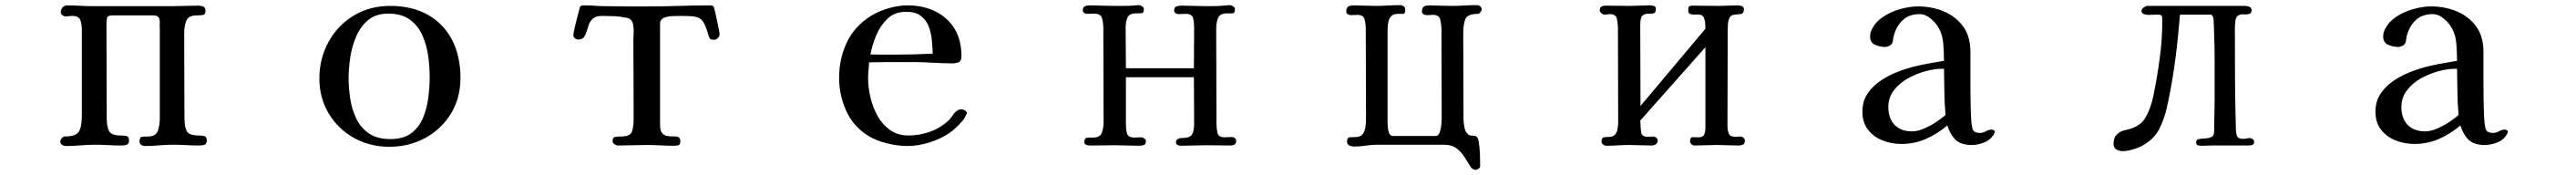

<svg xmlns="http://www.w3.org/2000/svg" viewBox="-20 -565 10040 682"><path d="M786 -19Q786 -3 776.5 -0.5Q767 2 755 2Q730 2 705 0.5Q680 -1 655 -1Q627 -1 599.5 1.5Q572 4 545 4Q537 4 530.5 -0.5Q524 -5 524 -14Q524 -31 533.5 -32Q543 -33 556 -33Q588 -33 595.5 -55.5Q603 -78 603 -104V-456Q602 -461 602.5 -466.5Q603 -472 603 -476Q603 -492 597.5 -498.5Q592 -505 576 -505H419Q400 -505 397.5 -496Q395 -487 395 -471Q395 -380 395.5 -288.5Q396 -197 396 -105Q396 -72 405 -54.5Q414 -37 451 -37Q461 -37 472 -35Q483 -33 483 -19Q483 -4 474 -1Q465 2 453 2Q428 2 402.5 0.5Q377 -1 352 -1Q323 -1 294.5 1.5Q266 4 237 4Q229 4 222 -0.5Q215 -5 215 -14Q215 -19 220.5 -26Q226 -33 231 -33Q273 -33 285.5 -49.5Q298 -66 299 -107V-451Q299 -471 293 -487Q287 -503 262 -503Q255 -503 249 -502Q243 -501 236 -501Q230 -501 223.5 -505.5Q217 -510 217 -517Q217 -528 224 -536Q231 -544 242 -544Q267 -544 292.5 -542.5Q318 -541 343 -541H650Q676 -541 701.5 -542Q727 -543 753 -543Q763 -543 772 -539.5Q781 -536 781 -523Q781 -508 770 -506.5Q759 -505 748 -505Q714 -505 706 -484Q698 -463 698 -435Q698 -353 698.5 -270.5Q699 -188 699 -105Q699 -71 708 -54Q717 -37 754 -37Q764 -37 775 -35Q786 -33 786 -19Z M1655 -264Q1655 -305 1649 -348Q1643 -391 1626 -428.5Q1609 -466 1577 -489Q1545 -512 1494 -512Q1446 -512 1416 -487.5Q1386 -463 1369 -424Q1352 -385 1345.5 -342Q1339 -299 1339 -262Q1339 -221 1345.5 -179Q1352 -137 1369.5 -101.5Q1387 -66 1419 -44.5Q1451 -23 1502 -23Q1552 -23 1582.5 -45.5Q1613 -68 1628.5 -104.5Q1644 -141 1649.5 -183Q1655 -225 1655 -264ZM1775 -261Q1775 -183 1738 -122.5Q1701 -62 1638 -27.5Q1575 7 1497 7Q1422 7 1360 -27.5Q1298 -62 1261.5 -122.5Q1225 -183 1225 -259Q1225 -337 1260.5 -401.5Q1296 -466 1358.5 -504Q1421 -542 1501 -542Q1587 -542 1648.5 -507Q1710 -472 1742.5 -409Q1775 -346 1775 -261Z M2785 -431Q2785 -424 2778.5 -417Q2772 -410 2764 -410Q2751 -410 2747.5 -414.5Q2744 -419 2741 -430Q2731 -466 2720.5 -481Q2710 -496 2691.5 -499.5Q2673 -503 2638 -503Q2626 -503 2605.5 -502.5Q2585 -502 2569 -496Q2553 -490 2553 -471V-80Q2553 -56 2561 -46.5Q2569 -37 2581 -35Q2593 -33 2604.5 -33.5Q2616 -34 2624 -31Q2632 -28 2632 -14Q2632 -1 2624.5 1Q2617 3 2606 3Q2580 3 2553.5 1.5Q2527 0 2501 0Q2473 0 2445.5 1Q2418 2 2390 2Q2383 2 2375.5 -3Q2368 -8 2368 -15Q2368 -30 2378.5 -31.5Q2389 -33 2400 -33Q2436 -33 2443 -51Q2450 -69 2450 -100V-139Q2450 -207 2449.5 -274.5Q2449 -342 2449 -409Q2449 -423 2450 -436Q2451 -449 2449 -462Q2448 -476 2441.5 -485Q2435 -494 2421 -496Q2398 -501 2374 -502Q2350 -503 2327 -503Q2304 -503 2292.5 -493.5Q2281 -484 2276 -470.5Q2271 -457 2267 -443.5Q2263 -430 2256.5 -420.5Q2250 -411 2234 -411Q2227 -411 2221 -416Q2215 -421 2215 -429Q2215 -432 2218 -447Q2221 -462 2226 -481Q2231 -500 2235 -515.5Q2239 -531 2240 -535Q2242 -542 2247.5 -543Q2253 -544 2260 -544Q2280 -544 2299.5 -542.5Q2319 -541 2339 -541Q2381 -540 2423 -540Q2465 -540 2507 -540Q2568 -540 2628 -542Q2688 -544 2749 -544Q2757 -544 2761 -540Q2763 -539 2766.5 -523.5Q2770 -508 2774.5 -488Q2779 -468 2782 -451.5Q2785 -435 2785 -431Z M3616 -356Q3615 -384 3612 -412.5Q3609 -441 3599 -465Q3589 -489 3568.5 -504Q3548 -519 3512 -519Q3468 -519 3440 -492.5Q3412 -466 3396 -428Q3380 -390 3373 -353Q3396 -352 3418 -352Q3440 -352 3462 -352Q3500 -352 3538.5 -353Q3577 -354 3616 -356ZM3749 -124Q3749 -120 3746 -118Q3743 -107 3731.5 -93.5Q3720 -80 3706.5 -67.5Q3693 -55 3683 -48Q3648 -24 3603.5 -10Q3559 4 3516 4Q3479 4 3435.5 -7Q3392 -18 3361 -38Q3304 -75 3277.5 -135.5Q3251 -196 3251 -262Q3251 -336 3281 -399.5Q3311 -463 3375 -503Q3406 -522 3444.5 -533Q3483 -544 3518 -544Q3579 -544 3626.5 -520.5Q3674 -497 3701 -453Q3728 -409 3728 -346Q3728 -327 3717.5 -322.5Q3707 -318 3690 -318Q3669 -318 3648.5 -319Q3628 -320 3608 -321Q3580 -323 3552.5 -323Q3525 -323 3496 -323Q3464 -323 3432 -323Q3400 -323 3368 -322Q3367 -306 3365.5 -290.5Q3364 -275 3364 -260Q3364 -225 3373 -186Q3382 -147 3401 -113Q3420 -79 3450 -58Q3480 -37 3522 -37Q3564 -37 3605 -51.5Q3646 -66 3677 -95Q3686 -103 3693 -114.5Q3700 -126 3710 -133Q3718 -139 3729 -139Q3734 -139 3741.5 -134.5Q3749 -130 3749 -124Z M4799 -16Q4799 -6 4792.5 -2Q4786 2 4777 2Q4753 2 4729.5 1.5Q4706 1 4682 1Q4657 1 4633 2Q4609 3 4584 3Q4577 3 4570.5 0Q4564 -3 4564 -11Q4564 -19 4571 -23Q4578 -27 4585 -27Q4618 -27 4626.5 -40.5Q4635 -54 4635 -85Q4635 -130 4634.5 -175Q4634 -220 4634 -264H4369V-82Q4369 -63 4373 -46Q4377 -29 4402 -29Q4409 -29 4415.5 -29.5Q4422 -30 4429 -30Q4434 -30 4440.5 -25.5Q4447 -21 4447 -15Q4447 -2 4438 0.5Q4429 3 4419 3Q4397 3 4375 2Q4353 1 4330 1Q4305 1 4279 1.5Q4253 2 4227 2Q4220 2 4213.5 -1Q4207 -4 4207 -12Q4207 -28 4219.5 -28.5Q4232 -29 4242 -29Q4268 -29 4275 -47.5Q4282 -66 4282 -87Q4282 -179 4281.5 -271Q4281 -363 4281 -454Q4281 -476 4276 -494Q4271 -512 4244 -512Q4238 -512 4231.5 -511.5Q4225 -511 4219 -511Q4212 -511 4206.5 -514.5Q4201 -518 4201 -525Q4201 -537 4209 -540.5Q4217 -544 4227 -544Q4250 -544 4274 -543Q4298 -542 4321 -542Q4342 -542 4364 -542Q4386 -542 4407 -544Q4410 -544 4413 -544.5Q4416 -545 4419 -545Q4425 -545 4432 -540.5Q4439 -536 4439 -529Q4439 -514 4430 -513.5Q4421 -513 4410 -513Q4382 -513 4375 -496.5Q4368 -480 4368 -457Q4368 -417 4368.5 -378Q4369 -339 4369 -299H4634Q4634 -339 4634.5 -378.5Q4635 -418 4635 -458Q4635 -477 4631 -494Q4627 -511 4602 -511Q4595 -511 4588.5 -510.5Q4582 -510 4575 -510Q4568 -510 4562.5 -513.5Q4557 -517 4557 -524Q4557 -536 4565 -539.5Q4573 -543 4583 -543Q4609 -543 4635 -542Q4661 -541 4686 -541Q4705 -541 4723.5 -541.5Q4742 -542 4761 -544Q4764 -544 4767.5 -544.5Q4771 -545 4774 -545Q4780 -545 4787 -540.5Q4794 -536 4794 -529Q4794 -513 4784.5 -513Q4775 -513 4764 -513Q4736 -513 4728.5 -495.5Q4721 -478 4721 -453Q4721 -361 4721.5 -268Q4722 -175 4722 -82Q4722 -64 4726 -47Q4730 -30 4754 -30Q4761 -30 4767.5 -30.5Q4774 -31 4781 -31Q4788 -31 4793.5 -27Q4799 -23 4799 -16Z M5756 -528Q5756 -524 5751 -517.5Q5746 -511 5742 -511Q5702 -511 5693 -492Q5684 -473 5684 -438Q5684 -353 5684.5 -269Q5685 -185 5685 -101Q5685 -85 5689.5 -65Q5694 -45 5710 -37Q5724 -37 5732.5 -34.5Q5741 -32 5744 -15Q5748 9 5749 33.5Q5750 58 5750 82Q5750 88 5743.5 92.5Q5737 97 5732 97Q5720 97 5710.5 82Q5701 67 5689.5 48Q5678 29 5659 14Q5640 -1 5609 -1H5351Q5327 -1 5304 2.5Q5281 6 5258 6Q5249 6 5240 2Q5231 -2 5231 -13Q5231 -29 5241.5 -30Q5252 -31 5264 -31Q5284 -31 5292.5 -43Q5301 -55 5303 -71.5Q5305 -88 5305 -103Q5305 -191 5304.5 -278.5Q5304 -366 5304 -454Q5304 -471 5299.5 -489Q5295 -507 5273 -507Q5266 -507 5259.5 -506.5Q5253 -506 5246 -506Q5240 -506 5234 -509.5Q5228 -513 5228 -520Q5228 -534 5235 -539Q5242 -544 5256 -544Q5278 -544 5299.5 -543Q5321 -542 5343 -542Q5366 -542 5390 -543.5Q5414 -545 5438 -545Q5445 -545 5451.5 -540.5Q5458 -536 5458 -528Q5458 -511 5449.5 -511Q5441 -511 5429 -511Q5409 -511 5400.5 -499Q5392 -487 5390.5 -470Q5389 -453 5389 -438V-90Q5389 -83 5390 -69.5Q5391 -56 5395.5 -45.5Q5400 -35 5411 -35H5576Q5587 -35 5592 -48.5Q5597 -62 5598.5 -78.5Q5600 -95 5600 -103Q5600 -190 5599.5 -277Q5599 -364 5599 -452Q5599 -469 5594.5 -488Q5590 -507 5567 -507Q5560 -507 5553.5 -506.5Q5547 -506 5541 -506Q5535 -506 5529 -509.5Q5523 -513 5523 -520Q5523 -534 5530 -539Q5537 -544 5551 -544Q5572 -544 5593.5 -543Q5615 -542 5637 -542Q5662 -542 5687 -543.5Q5712 -545 5737 -545Q5744 -545 5750 -540.5Q5756 -536 5756 -528Z M6782 -17Q6782 -5 6774.5 -1.5Q6767 2 6757 2Q6736 2 6715.5 1Q6695 0 6675 0Q6653 0 6630.5 1Q6608 2 6586 2Q6579 2 6573.5 -3Q6568 -8 6568 -15Q6568 -31 6580 -30.5Q6592 -30 6602 -30Q6619 -30 6623.5 -41.5Q6628 -53 6628 -67V-381L6374 -95L6375 -82Q6375 -67 6377.5 -49.5Q6380 -32 6402 -32Q6408 -32 6413.5 -32.5Q6419 -33 6426 -33Q6431 -33 6436.5 -28.5Q6442 -24 6442 -18Q6442 -7 6434.5 -2.5Q6427 2 6417 2Q6395 2 6374 1Q6353 0 6331 0Q6309 0 6286.5 1.5Q6264 3 6242 3Q6235 3 6229 -2Q6223 -7 6223 -14Q6223 -27 6231.5 -29.5Q6240 -32 6251 -31.5Q6262 -31 6269 -35Q6281 -42 6284.5 -58Q6288 -74 6288 -87Q6288 -179 6287.5 -271.5Q6287 -364 6287 -456Q6287 -473 6283 -491.5Q6279 -510 6256 -510Q6251 -510 6245.5 -509Q6240 -508 6235 -508Q6229 -508 6222.5 -513.5Q6216 -519 6216 -525Q6216 -536 6223 -539.5Q6230 -543 6239 -543Q6262 -543 6285.5 -542.5Q6309 -542 6332 -542Q6352 -542 6371.5 -543Q6391 -544 6410 -544Q6418 -544 6426.5 -542Q6435 -540 6435 -530Q6435 -515 6426 -513Q6417 -511 6404.5 -511.5Q6392 -512 6383 -504.5Q6374 -497 6374 -469L6375 -152L6628 -453Q6628 -463 6627 -475.5Q6626 -488 6621 -498Q6616 -508 6603 -508Q6599 -509 6594.5 -508.5Q6590 -508 6586 -508Q6576 -508 6568.5 -510.5Q6561 -513 6561 -525Q6561 -528 6561.5 -531.5Q6562 -535 6563 -538Q6565 -542 6572 -542.5Q6579 -543 6582 -543Q6607 -543 6632 -542.5Q6657 -542 6682 -542Q6700 -542 6718 -543Q6736 -544 6754 -544Q6762 -544 6770 -541Q6778 -538 6778 -528Q6778 -511 6763 -510Q6748 -509 6737 -507Q6727 -506 6722 -495.5Q6717 -485 6716 -472.5Q6715 -460 6715 -451L6714 -73Q6714 -58 6719 -45Q6724 -32 6743 -32Q6748 -32 6754 -32.5Q6760 -33 6766 -33Q6771 -33 6776.5 -28Q6782 -23 6782 -17Z M7564 -117Q7560 -162 7559.5 -207Q7559 -252 7558 -297H7551Q7520 -297 7484 -287Q7448 -277 7415.5 -258.5Q7383 -240 7362 -212Q7341 -184 7341 -148Q7341 -104 7365.5 -78.5Q7390 -53 7434 -53Q7454 -53 7479 -63.5Q7504 -74 7527 -89Q7550 -104 7564 -117ZM7756 -53Q7756 -49 7755 -47Q7743 -22 7717.5 -11Q7692 0 7666 0Q7625 0 7604 -19.5Q7583 -39 7571 -76Q7532 -43 7487.5 -23.5Q7443 -4 7391 -4Q7353 -4 7318 -18Q7283 -32 7261.5 -60Q7240 -88 7240 -130Q7240 -172 7262 -203Q7284 -234 7318.5 -255.5Q7353 -277 7392 -290.5Q7431 -304 7465 -311Q7488 -316 7511.5 -320Q7535 -324 7558 -328Q7558 -356 7555.5 -392Q7553 -428 7539 -453Q7529 -473 7507.5 -491.5Q7486 -510 7463 -510Q7421 -510 7395.5 -485Q7370 -460 7361 -420Q7360 -416 7359.5 -410Q7359 -404 7357 -399Q7355 -392 7346 -387Q7337 -382 7329 -382Q7309 -382 7289.5 -390.5Q7270 -399 7270 -423Q7270 -435 7274 -444Q7287 -476 7318 -497.5Q7349 -519 7387 -529.5Q7425 -540 7456 -540Q7511 -540 7557.5 -520.5Q7604 -501 7632.5 -462Q7661 -423 7661 -363Q7661 -336 7661 -308.5Q7661 -281 7661 -254Q7661 -215 7661.5 -176.5Q7662 -138 7664 -100Q7665 -81 7669 -64Q7673 -47 7699 -47Q7710 -47 7721.5 -53.5Q7733 -60 7745 -60Q7747 -60 7751.5 -58Q7756 -56 7756 -53Z M8767 -14Q8767 -2 8759.5 0Q8752 2 8743 2H8602Q8592 2 8582.5 2.5Q8573 3 8563 3Q8556 3 8548.5 1.5Q8541 0 8541 -10Q8541 -21 8551.5 -23Q8562 -25 8576 -25.5Q8590 -26 8600.5 -31Q8611 -36 8611 -53Q8611 -82 8612 -110.5Q8613 -139 8613 -167V-315Q8613 -321 8613 -340.5Q8613 -360 8612.5 -385.5Q8612 -411 8611 -435.5Q8610 -460 8609.5 -476.5Q8609 -493 8608 -495Q8606 -501 8604 -504.5Q8602 -508 8594 -508H8478Q8477 -497 8476 -486Q8475 -475 8474 -464Q8467 -383 8455.5 -302.5Q8444 -222 8426 -142Q8416 -99 8397 -62Q8378 -25 8339 -2Q8324 8 8299 16Q8274 24 8256 24Q8241 24 8230 17.5Q8219 11 8219 -5Q8219 -29 8233 -42Q8247 -55 8269 -59Q8322 -70 8343 -106Q8364 -142 8374 -190Q8389 -263 8399 -337Q8409 -411 8409 -486Q8409 -500 8406.5 -504Q8404 -508 8389 -508Q8381 -508 8372 -507.5Q8363 -507 8354 -507Q8347 -507 8337.5 -510Q8328 -513 8328 -522Q8328 -530 8336.5 -536Q8345 -542 8352 -542H8732Q8740 -542 8748.5 -538.5Q8757 -535 8757 -525Q8757 -513 8747.5 -510.5Q8738 -508 8727 -509Q8716 -510 8710 -507Q8697 -503 8694.5 -486.5Q8692 -470 8692 -458Q8692 -358 8692.5 -258.5Q8693 -159 8696 -59Q8697 -41 8701.5 -32.5Q8706 -24 8725 -24Q8731 -24 8737.5 -25.5Q8744 -27 8750 -27Q8755 -27 8761 -23Q8767 -19 8767 -14Z M9564 -117Q9560 -162 9559.5 -207Q9559 -252 9558 -297H9551Q9520 -297 9484 -287Q9448 -277 9415.5 -258.5Q9383 -240 9362 -212Q9341 -184 9341 -148Q9341 -104 9365.5 -78.5Q9390 -53 9434 -53Q9454 -53 9479 -63.5Q9504 -74 9527 -89Q9550 -104 9564 -117ZM9756 -53Q9756 -49 9755 -47Q9743 -22 9717.5 -11Q9692 0 9666 0Q9625 0 9604 -19.5Q9583 -39 9571 -76Q9532 -43 9487.5 -23.5Q9443 -4 9391 -4Q9353 -4 9318 -18Q9283 -32 9261.5 -60Q9240 -88 9240 -130Q9240 -172 9262 -203Q9284 -234 9318.5 -255.5Q9353 -277 9392 -290.5Q9431 -304 9465 -311Q9488 -316 9511.5 -320Q9535 -324 9558 -328Q9558 -356 9555.5 -392Q9553 -428 9539 -453Q9529 -473 9507.5 -491.5Q9486 -510 9463 -510Q9421 -510 9395.5 -485Q9370 -460 9361 -420Q9360 -416 9359.5 -410Q9359 -404 9357 -399Q9355 -392 9346 -387Q9337 -382 9329 -382Q9309 -382 9289.5 -390.5Q9270 -399 9270 -423Q9270 -435 9274 -444Q9287 -476 9318 -497.5Q9349 -519 9387 -529.5Q9425 -540 9456 -540Q9511 -540 9557.5 -520.5Q9604 -501 9632.5 -462Q9661 -423 9661 -363Q9661 -336 9661 -308.5Q9661 -281 9661 -254Q9661 -215 9661.5 -176.5Q9662 -138 9664 -100Q9665 -81 9669 -64Q9673 -47 9699 -47Q9710 -47 9721.5 -53.5Q9733 -60 9745 -60Q9747 -60 9751.5 -58Q9756 -56 9756 -53Z"/></svg>

Font: Kaisei Decol Medium
Style: Regular
Weight: 500
Designer: Font-Kai, 金井和夫
Foundry: KAZUO KANAI
Version: Version 5.003